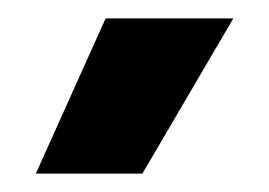

<svg xmlns="http://www.w3.org/2000/svg" viewBox="-20 -733 293 209"><path d="M95 -713H234L135 -544H19Z"/></svg>

Font: Chakra Petch
Style: Bold
Weight: 700
Designer: Katatrad Aksorn Co.,Ltd.
Foundry: Cadson Demak Co.,Ltd.
Version: Version 1.000; ttfautohint (v1.6)